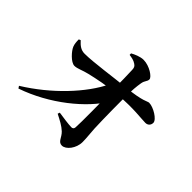

<svg xmlns="http://www.w3.org/2000/svg" viewBox="-177 -1055 1355 1355"><g transform="rotate(45 500.0 -378.0)"><path d="M65.4 -44.5 76.5 -28.1C307.4 -107.1 512.3 -275 599.5 -421.8L600.8 -510.1L510.1 -503.9C434.4 -347 266.6 -168.9 65.4 -44.5ZM577.5 40.1C617.1 40.1 663.8 -17.9 663.8 -81.2C663.8 -123.3 657.8 -163.9 655.8 -206.6C651.6 -301.3 650.1 -490.9 651.6 -550.4C652.3 -581.6 655.2 -626.6 661.9 -665.5C667.3 -698.9 684.7 -705.2 684.7 -727.5C684.7 -750.2 618.2 -796.2 557.6 -796.2C525.3 -796.2 484.8 -778.1 462.9 -765.6L463.4 -751.1C484.9 -747.9 509.8 -744.2 529.3 -730.4C545.1 -720.3 550.2 -710.5 550.9 -689.5C553.1 -644.2 554.4 -558.8 554.4 -528.2C556.6 -372.6 558.9 -168.5 555.1 -119.5C554.1 -105.2 545.9 -98.2 531.7 -98.8C499.2 -100.1 451.1 -107.1 403.1 -114.2L397.8 -98.4C441.9 -75.8 478.5 -57.1 506.2 -30.9C538 -1.1 539.3 40.1 577.5 40.1ZM242.7 -420.5C271.2 -420.5 305.1 -439.4 353 -450.5C414.6 -465.1 501.8 -484.1 603.5 -492.1C754.3 -504.9 835.5 -490.1 880.8 -490.1C905.2 -490.1 921 -507.1 921 -530.3C921 -562.8 843.2 -609.7 799.8 -609.7C782.5 -609.7 766.1 -585.5 606.3 -569.6C495.8 -559.1 322.2 -532.3 233.3 -532C197.2 -531.7 173.1 -550.1 145.6 -580.4L132.3 -574.6C132.3 -548.5 134 -530.2 141.2 -511.4C152.9 -481.2 206.6 -420.3 242.7 -420.5Z"/></g></svg>

Font: Source Han Serif CN VF
Style: Regular
Weight: 250
Designer: Ryoko NISHIZUKA 西塚涼子 (kana & ideographs); Frank Grießhammer (Latin, Greek & Cyrillic); Wenlong ZHANG 张文龙 (bopomofo); San
Foundry: Adobe
Version: Version 2.002;hotconv 1.1.0;makeotfexe 2.6.0